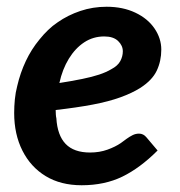

<svg xmlns="http://www.w3.org/2000/svg" viewBox="-20 -541 532 569"><path d="M222 8Q160 8 115.5 -19Q71 -46 46.5 -94.5Q22 -143 22 -206Q22 -226 24 -246.5Q26 -267 31 -286Q40 -325 56.5 -360Q73 -395 97 -424Q109 -439 122.5 -452Q136 -465 151 -475Q181 -496 218 -508.5Q255 -521 296 -521Q344 -521 381 -503.5Q418 -486 438 -456.5Q458 -427 458 -394Q458 -360 444.5 -331.5Q431 -303 395 -280Q371 -265 336.5 -252.5Q302 -240 254.5 -231Q207 -222 145 -215Q145 -209 145.5 -201.5Q146 -194 147 -191Q150 -140 174.5 -114.5Q199 -89 247 -89Q275 -89 298.5 -97.5Q322 -106 338 -117Q346 -123 355 -129.5Q364 -136 373 -140.5Q382 -145 392 -145Q405 -145 414 -134L447 -95Q395 -43 342.5 -17.5Q290 8 222 8ZM156 -295Q194 -301 223.5 -307Q253 -313 274 -320Q295 -327 310 -336Q329 -346 336.5 -360Q344 -374 344 -389Q344 -406 330 -419.5Q316 -433 289 -433Q256 -433 229.5 -415.5Q203 -398 184 -367Q165 -336 156 -295Z"/></svg>

Font: Aleo
Style: Bold Italic
Weight: 700
Italic angle: -7°
Version: Version 2.001;gftools[0.9.29]